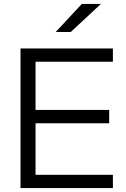

<svg xmlns="http://www.w3.org/2000/svg" viewBox="-20 -963 643 983"><path d="M558 0H85V-715H558V-647H162V-68H558ZM539 -332H152V-400H539ZM497 -943 342 -799H265L399 -943Z"/></svg>

Font: Wix Madefor Display
Style: Regular
Weight: 400
Designer: Dalton Maag Ltd
Foundry: Dalton Maag Ltd
Version: Version 3.100